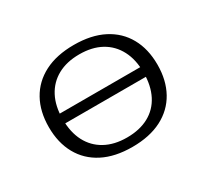

<svg xmlns="http://www.w3.org/2000/svg" viewBox="-122 -769 1042 968"><g transform="rotate(-30 398.5 -285.0)"><path d="M127.4 -261.3V-317.7H671.8V-261.3ZM398.4 11.3Q297.6 11.3 227 -25Q156.5 -61.3 119.4 -128.2Q82.3 -195.2 82.3 -285.5Q82.3 -376.6 119.4 -443.1Q156.5 -509.7 227 -546Q297.6 -582.3 398.4 -582.3Q499.2 -582.3 569.8 -546Q640.3 -509.7 677.4 -443.1Q714.5 -376.6 714.5 -285.5Q714.5 -195.2 677.4 -128.2Q640.3 -61.3 569.8 -25Q499.2 11.3 398.4 11.3ZM398.4 -43.5Q472.6 -43.5 525.4 -72.2Q578.2 -100.8 606 -155.2Q633.9 -209.7 633.9 -285.5Q633.9 -361.3 605.6 -415.3Q577.4 -469.4 525 -498.4Q472.6 -527.4 398.4 -527.4Q325 -527.4 272.2 -498.4Q219.4 -469.4 191.1 -415.3Q162.9 -361.3 162.9 -285.5Q162.9 -209.7 191.1 -155.6Q219.4 -101.6 272.2 -72.6Q325 -43.5 398.4 -43.5Z"/></g></svg>

Font: Playfair 5pt SemiExpanded Light
Style: Regular
Weight: 300
Width: 6
Designer: Claus Eggers Sørensen
Foundry: Claus Eggers Sørensen
Version: Version 2.203